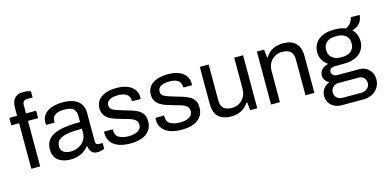

<svg xmlns="http://www.w3.org/2000/svg" viewBox="-83 -1196 3686 1842"><g transform="rotate(-15 1760.5 -274.5)"><path d="M89.5 0V-452.2H11.7V-526H89.5V-610Q89.5 -640.4 99 -668Q108.4 -695.6 133.3 -713.3Q158.1 -731 203.2 -731Q223.4 -731 243.9 -727.9Q264.4 -724.8 278.5 -719.7V-657.2H226.2Q201.5 -657.2 189.5 -644.8Q177.5 -632.4 177.5 -608.5V-526H278.5V-452.2H177.5V0Z M475.9 12Q447.5 12 418.1 5.1Q388.6 -1.8 364 -17.9Q339.3 -34.1 324.4 -62.4Q309.5 -90.8 309.5 -133.7Q309.5 -188.2 335.3 -223Q361.1 -257.8 407.6 -277.4Q454.1 -296.9 518.1 -304.5Q582 -312.1 657.2 -312.1V-371.6Q657.2 -414.8 633.6 -440.6Q610 -466.4 539.4 -466.4Q493.6 -466.4 467.3 -454.8Q441.1 -443.3 430.5 -425Q420 -406.7 420 -385.4V-370H335.1Q334.1 -375 334.1 -380Q334.1 -385 334.1 -392Q334.1 -464.1 392.4 -501.1Q450.7 -538 545.2 -538Q611.3 -538 655.5 -519.1Q699.7 -500.3 722.4 -465.4Q745.2 -430.4 745.2 -380.6V-95.9Q745.2 -76.9 753.9 -69.4Q762.6 -61.8 775.6 -61.8H814.5V-3.5Q800.8 2.3 783.7 6.6Q766.5 11 745.4 11Q718.9 11 702.1 0.7Q685.3 -9.7 676.1 -28.2Q666.9 -46.7 663.7 -70.1H657.2Q628.9 -31.7 582.5 -9.8Q536.1 12 475.9 12ZM497.8 -61.8Q529.6 -61.8 558.4 -72Q587.2 -82.1 609.1 -100.4Q631 -118.7 644.1 -144.7Q657.2 -170.7 657.2 -201.8V-246Q576.5 -246 519.2 -237Q461.9 -227.9 431.6 -204.8Q401.4 -181.6 401.4 -139.7Q401.4 -99.8 428 -80.8Q454.6 -61.8 497.8 -61.8Z M1073 12Q1019.2 12 978.3 0.9Q937.4 -10.2 910 -31.1Q882.6 -51.9 868.8 -81.2Q854.9 -110.5 854.9 -147.3Q854.9 -151.9 855.2 -156.3Q855.5 -160.8 855.9 -163.7H942.9Q942.4 -159.9 942.4 -156.9Q942.4 -154 942.4 -151.1Q942.9 -98.2 981.9 -78.9Q1020.8 -59.6 1078 -59.6Q1111.4 -59.6 1139 -68.4Q1166.6 -77.1 1183.5 -94.6Q1200.4 -112.2 1200.4 -138.6Q1200.4 -172 1178.5 -189.4Q1156.7 -206.9 1121.9 -217Q1087.1 -227.2 1048.7 -238.1Q1016.6 -247.1 984.8 -257.9Q952.9 -268.6 927.4 -284.9Q901.8 -301.2 886.2 -326.9Q870.6 -352.5 870.6 -391.1Q870.6 -438.1 896.2 -470.5Q921.8 -502.9 968.4 -520.2Q1015 -537.5 1077.6 -537.5Q1128.3 -537.5 1165.6 -526.3Q1203 -515.2 1227.8 -495.3Q1252.6 -475.4 1264.9 -449.6Q1277.2 -423.8 1277.2 -394.5Q1277.2 -389.4 1276.9 -383.8Q1276.7 -378.1 1276.2 -375.3H1189.8V-386.4Q1189.8 -406.4 1179.3 -424.4Q1168.7 -442.5 1143.5 -454.4Q1118.3 -466.4 1073 -466.4Q1035 -466.4 1009.9 -457.7Q984.8 -449.1 972.2 -433.7Q959.6 -418.3 959.6 -396.5Q959.6 -370.6 976.9 -356.6Q994.2 -342.6 1022.7 -333.7Q1051.2 -324.8 1083.9 -314.4Q1119 -304 1155.4 -293.2Q1191.8 -282.5 1222.5 -266.5Q1253.1 -250.5 1271.8 -223.1Q1290.4 -195.7 1290.4 -150.9Q1290.4 -94.9 1261.9 -58.6Q1233.5 -22.3 1184.7 -5.1Q1135.9 12 1073 12Z M1583 12Q1529.2 12 1488.3 0.9Q1447.4 -10.2 1420 -31.1Q1392.6 -51.9 1378.8 -81.2Q1364.9 -110.5 1364.9 -147.3Q1364.9 -151.9 1365.2 -156.3Q1365.5 -160.8 1365.9 -163.7H1452.9Q1452.4 -159.9 1452.4 -156.9Q1452.4 -154 1452.4 -151.1Q1452.9 -98.2 1491.9 -78.9Q1530.8 -59.6 1588 -59.6Q1621.4 -59.6 1649 -68.4Q1676.6 -77.1 1693.5 -94.6Q1710.4 -112.2 1710.4 -138.6Q1710.4 -172 1688.5 -189.4Q1666.7 -206.9 1631.9 -217Q1597.1 -227.2 1558.7 -238.1Q1526.6 -247.1 1494.8 -257.9Q1462.9 -268.6 1437.4 -284.9Q1411.8 -301.2 1396.2 -326.9Q1380.6 -352.5 1380.6 -391.1Q1380.6 -438.1 1406.2 -470.5Q1431.8 -502.9 1478.4 -520.2Q1525 -537.5 1587.6 -537.5Q1638.3 -537.5 1675.6 -526.3Q1713 -515.2 1737.8 -495.3Q1762.6 -475.4 1774.9 -449.6Q1787.2 -423.8 1787.2 -394.5Q1787.2 -389.4 1786.9 -383.8Q1786.7 -378.1 1786.2 -375.3H1699.8V-386.4Q1699.8 -406.4 1689.3 -424.4Q1678.7 -442.5 1653.5 -454.4Q1628.3 -466.4 1583 -466.4Q1545 -466.4 1519.9 -457.7Q1494.8 -449.1 1482.2 -433.7Q1469.6 -418.3 1469.6 -396.5Q1469.6 -370.6 1486.9 -356.6Q1504.2 -342.6 1532.7 -333.7Q1561.2 -324.8 1593.9 -314.4Q1629 -304 1665.4 -293.2Q1701.8 -282.5 1732.5 -266.5Q1763.1 -250.5 1781.8 -223.1Q1800.4 -195.7 1800.4 -150.9Q1800.4 -94.9 1771.9 -58.6Q1743.5 -22.3 1694.7 -5.1Q1645.9 12 1583 12Z M2072 12Q1996.5 12 1950.1 -27.2Q1903.8 -66.4 1903.8 -162.7V-526H1991.8V-174.6Q1991.8 -131.2 2005.8 -107.6Q2019.8 -84.1 2045 -74.8Q2070.2 -65.6 2102.9 -65.6Q2140.5 -65.6 2173 -83.9Q2205.5 -102.2 2225.6 -136.4Q2245.6 -170.7 2245.6 -216.8V-526H2333.6V0H2263L2254.8 -78.7H2247.8Q2216.7 -31.2 2172.1 -9.6Q2127.6 12 2072 12Z M2470.7 0V-526H2541.9L2550.1 -447.3H2557.1Q2588.2 -495.2 2632.4 -516.6Q2676.7 -538 2732.9 -538Q2782.9 -538 2820.7 -521.1Q2858.5 -504.3 2879.8 -466.1Q2901.1 -428 2901.1 -363.3V0H2812.6V-351.4Q2812.6 -394.8 2798.5 -418.4Q2784.5 -441.9 2759.6 -451.2Q2734.6 -460.4 2701.4 -460.4Q2663.8 -460.4 2631.1 -442.1Q2598.4 -423.8 2578.5 -390.1Q2558.7 -356.3 2558.7 -309.2V0Z M3122.5 182Q3085.2 182 3053.3 166.4Q3021.4 150.8 3002.4 121.7Q2983.4 92.6 2983.4 53.5Q2983.4 9.5 3007.5 -19.7Q3031.6 -48.9 3066.3 -63.2Q3041 -74.8 3027 -96.2Q3012.9 -117.5 3012.9 -143.7Q3012.9 -179.4 3038.6 -203.3Q3064.3 -227.2 3100.8 -234.6Q3066.5 -257.2 3047 -291.6Q3027.5 -325.9 3027.5 -367.8Q3027.5 -418.2 3051.5 -456.3Q3075.5 -494.5 3123.5 -516.2Q3171.5 -538 3242.1 -538Q3273.9 -538 3301.8 -533.3Q3329.7 -528.6 3352.2 -519.2Q3387.2 -534.7 3404.6 -559.9Q3421.9 -585 3426.1 -611.2H3513.4Q3512.5 -580.8 3499.5 -554.4Q3486.4 -528.1 3463.1 -510.4Q3439.8 -492.7 3406.7 -486.5Q3432.2 -463.1 3444.7 -432.8Q3457.3 -402.5 3457.3 -367.8Q3457.3 -317.9 3433.8 -279.5Q3410.4 -241.1 3363.4 -219.1Q3316.5 -197.1 3245.4 -197.1H3163Q3136 -197.1 3119.2 -186.5Q3102.5 -175.9 3102.5 -152.5Q3102.5 -132.6 3119.4 -120.6Q3136.3 -108.5 3163.1 -108.5H3377.1Q3435.1 -108.5 3472.3 -69.5Q3509.4 -30.6 3509.4 28.5Q3509.4 71.7 3487.7 106.5Q3466.1 141.4 3427.5 161.7Q3388.9 182 3338 182ZM3147.7 115.1H3336.5Q3360.1 115.1 3379 105.4Q3397.9 95.7 3409.1 78.9Q3420.4 62.1 3420.4 42Q3420.4 7.7 3400 -12.2Q3379.6 -32.1 3350.1 -32.1H3147.7Q3116.3 -32.1 3094.4 -10.7Q3072.4 10.7 3072.4 42Q3072.4 75.1 3094.1 95.1Q3115.8 115.1 3147.7 115.1ZM3242.7 -263.3Q3306.7 -263.3 3338 -291.3Q3369.4 -319.2 3369.4 -367.8Q3369.4 -416.4 3338 -444.1Q3306.7 -471.8 3242.7 -471.8Q3179.1 -471.8 3147.6 -444.1Q3116 -416.4 3116 -367.8Q3116 -321.1 3147.6 -292.2Q3179.1 -263.3 3242.7 -263.3Z"/></g></svg>

Font: Archivo Variable SemiBold
Style: Regular
Weight: 600
Designer: Hector Gatti
Foundry: Omnibus-Type
Version: Version 2.001